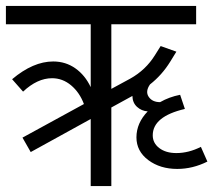

<svg xmlns="http://www.w3.org/2000/svg" viewBox="-40 -630 722 650"><path d="M267.1 0V-227.1L64 -115.2L36.1 -164.1L244.1 -277.8Q229.5 -316.9 200.7 -341.1Q171.9 -365.2 136.2 -365.2Q86.4 -365.2 38.1 -319.8L1 -361.8Q72.3 -421.9 140.1 -421.9Q182.1 -421.9 215.1 -398.7Q248 -375.5 267.1 -335V-547.9H-20V-609.9H624V-547.9H336.9V-329.1L400.9 -363.8Q453.6 -393.1 484.9 -443.8L503.9 -474.1L557.1 -455.1L536.1 -420.9Q508.3 -376 467.8 -344.2Q451.2 -320.3 463.4 -302.2Q475.6 -284.2 502 -284.2Q532.7 -301.8 569.8 -309.1L585.9 -261.2Q477.1 -235.8 477.1 -171.9Q477.1 -145.5 499.3 -128.7Q521.5 -111.8 557.1 -111.8Q598.6 -111.8 640.1 -132.8L662.1 -83Q612.3 -58.1 560.1 -58.1Q502 -58.1 461.9 -88.1Q421.9 -118.2 421.9 -165Q421.9 -213.4 460 -252.9Q439 -254.4 423.8 -268.3Q408.7 -282.2 408.2 -305.2L336.9 -266.1V0Z"/></svg>

Font: LT Superior
Style: Regular
Weight: 400
Designer: Daniel Lyons
Foundry: LyonsType
Version: Version 1.000